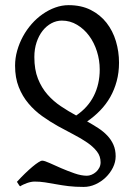

<svg xmlns="http://www.w3.org/2000/svg" viewBox="-20 -489 526 753"><path d="M114.7 -265.1Q114.7 -215.8 128.9 -180.2Q143.1 -144.5 166.3 -118.2Q189.5 -91.8 218.8 -72.3Q248 -52.7 278.8 -36.1Q324.7 -66.9 347.9 -113Q371.1 -159.2 371.1 -216.3Q371.1 -252.9 360.1 -287.6Q349.1 -322.3 329.3 -348.9Q309.6 -375.5 282.2 -391.8Q254.9 -408.2 222.7 -408.2Q201.2 -408.2 181.6 -397.7Q162.1 -387.2 147.2 -368.4Q132.3 -349.6 123.5 -323.2Q114.7 -296.9 114.7 -265.1ZM46.4 224.1Q62.5 206.5 78.1 191.4Q93.8 176.3 107.2 165Q120.6 153.8 130.6 147.5Q140.6 141.1 145.5 141.1Q154.3 141.1 174.6 150.4Q194.8 159.7 220.2 170.7Q245.6 181.6 272.2 190.9Q298.8 200.2 320.8 200.2Q329.6 200.2 339.1 196.3Q348.6 192.4 356.4 185.5Q364.3 178.7 369.4 168.9Q374.5 159.2 374.5 147.5Q374.5 123.5 360.1 105Q345.7 86.4 322 70.1Q298.3 53.7 268.3 38.3Q238.3 22.9 206.8 5.4Q175.3 -12.2 145.3 -33.7Q115.2 -55.2 91.6 -83.3Q67.9 -111.3 53.5 -147.7Q39.1 -184.1 39.1 -231.4Q39.1 -261.2 47.4 -290.5Q55.7 -319.8 70.1 -346.2Q84.5 -372.6 104.2 -395Q124 -417.5 147.5 -433.8Q170.9 -450.2 196.8 -459.5Q222.7 -468.8 249 -468.8Q298.8 -468.8 335.9 -450Q373 -431.2 397.7 -399.7Q422.4 -368.2 434.6 -327.4Q446.8 -286.6 446.8 -243.2Q446.8 -204.6 437.7 -170.9Q428.7 -137.2 412.4 -108.4Q396 -79.6 372.8 -55.7Q349.6 -31.7 321.8 -12.7Q344.7 0 365 13.2Q385.3 26.4 400.6 42.5Q416 58.6 424.8 78.6Q433.6 98.6 433.6 124Q433.6 146.5 422.9 168.2Q412.1 189.9 394.5 206.8Q377 223.6 354.5 233.9Q332 244.1 308.1 244.1Q274.9 244.1 248.8 241Q222.7 237.8 200.2 233.6Q177.7 229.5 157.2 226.3Q136.7 223.1 115.7 223.1Q109.4 223.1 101.6 224.6Q93.8 226.1 86.2 228.8Q78.6 231.4 71.3 234.9Q64 238.3 59.1 241.7Q55.7 239.3 53.5 235.1Q51.3 231 46.4 224.1Z"/></svg>

Font: Gentium Plus
Style: Regular
Weight: 400
Designer: J. Victor Gaultney, Annie Olsen, Iska Routamaa
Foundry: SIL International
Version: Version 1.510